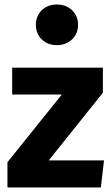

<svg xmlns="http://www.w3.org/2000/svg" viewBox="-20 -831 494 851"><path d="M165 -785.5Q191 -811 232 -811Q273 -811 299.5 -785.5Q326 -760 326 -721Q326 -682 299.5 -656.5Q273 -631 232 -631Q191 -631 165 -656.5Q139 -682 139 -721Q139 -760 165 -785.5ZM436 -531V-420L196 -120H441L427 0H13V-112L254 -412H34V-531Z"/></svg>

Font: Fira Sans
Style: Bold
Weight: 700
Designer: bBox Type GmbH & Carrois Corporate GbR & Edenspiekermann AG
Foundry: bBox Type GmbH & Carrois Corporate GbR & Edenspiekermann AG
Version: Version 4.301;PS 004.301;hotconv 1.0.88;makeotf.lib2.5.64775